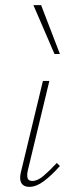

<svg xmlns="http://www.w3.org/2000/svg" viewBox="-20 -723 290 747"><path d="M94 4Q79 4 70 -3Q61 -10 59 -23Q57 -36 62 -56L147 -408H172L88 -59Q84 -40 87.5 -29.5Q91 -19 106 -19Q126 -19 149 -38.5Q172 -58 201 -89L213 -77Q180 -40 150.5 -18Q121 4 94 4ZM192 -513 110 -703H140L213 -513Z"/></svg>

Font: Ysabeau Infant Thin
Style: Italic
Weight: 250
Italic angle: -12°
Designer: Christian Thalmann (Catharsis Fonts)
Version: Version 2.001;gftools[0.9.30]; featfreeze: ss01,ss02,lnum